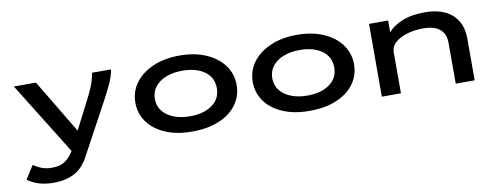

<svg xmlns="http://www.w3.org/2000/svg" viewBox="-57 -755 3114 1208"><g transform="rotate(-10 1500.0 -150.5)"><path d="M207 175Q104 175 40 126L94 41Q117 58 145.5 69Q174 80 212 80Q261 80 292.5 60Q324 40 350 -3L63 -465H204L410 -122L495 -288Q518 -331 537 -376Q556 -421 562 -465H684Q676 -419 652 -368.5Q628 -318 603 -272L431 46Q394 117 338 146Q282 175 207 175Z M1123 9Q1026 10 952.5 -20.5Q879 -51 838.5 -106Q798 -161 798 -232Q798 -302 838.5 -357Q879 -412 952.5 -444Q1026 -476 1123 -476Q1220 -476 1292.5 -444Q1365 -412 1405 -357Q1445 -302 1445 -232Q1445 -161 1405 -106.5Q1365 -52 1292.5 -21.5Q1220 9 1123 9ZM1123 -88Q1211 -88 1265 -127Q1319 -166 1319 -233Q1319 -302 1265 -340.5Q1211 -379 1123 -379Q1065 -379 1020 -361.5Q975 -344 949 -311.5Q923 -279 923 -233Q923 -188 949 -155.5Q975 -123 1020 -105.5Q1065 -88 1123 -88Z M1873 9Q1776 10 1702.5 -20.5Q1629 -51 1588.5 -106Q1548 -161 1548 -232Q1548 -302 1588.5 -357Q1629 -412 1702.5 -444Q1776 -476 1873 -476Q1970 -476 2042.5 -444Q2115 -412 2155 -357Q2195 -302 2195 -232Q2195 -161 2155 -106.5Q2115 -52 2042.5 -21.5Q1970 9 1873 9ZM1873 -88Q1961 -88 2015 -127Q2069 -166 2069 -233Q2069 -302 2015 -340.5Q1961 -379 1873 -379Q1815 -379 1770 -361.5Q1725 -344 1699 -311.5Q1673 -279 1673 -233Q1673 -188 1699 -155.5Q1725 -123 1770 -105.5Q1815 -88 1873 -88Z M2332 0V-465H2454V-389Q2485 -428 2546.5 -452.5Q2608 -477 2695 -476Q2762 -476 2813.5 -453Q2865 -430 2895 -383.5Q2925 -337 2925 -265V0H2804V-262Q2804 -318 2768.5 -348Q2733 -378 2660 -378Q2609 -378 2561.5 -364.5Q2514 -351 2484 -325Q2454 -299 2454 -260V0Z"/></g></svg>

Font: Inconsolata ExtraExpanded
Style: Bold
Weight: 700
Width: 8
Monospace: yes
Designer: Raph Levien, Cyreal, Brenton Simpson
Foundry: Raph Levien, Cyreal, Google
Version: Version 3.100; ttfautohint (v1.8.4.7-5d5b)